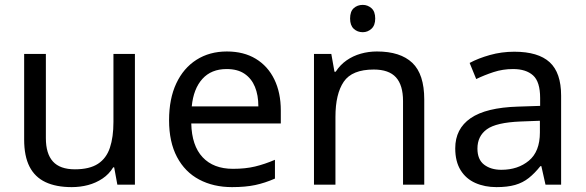

<svg xmlns="http://www.w3.org/2000/svg" viewBox="-20 -757 2401 787"><path d="M533 -536V0H461L448 -71H444Q427 -43 400 -25Q373 -7 341 1.5Q309 10 274 10Q210 10 166.5 -10.5Q123 -31 101 -74Q79 -117 79 -185V-536H168V-191Q168 -127 197 -95Q226 -63 287 -63Q347 -63 381.5 -85.5Q416 -108 430.5 -151.5Q445 -195 445 -257V-536Z M910 -546Q979 -546 1028.5 -516Q1078 -486 1104.5 -431.5Q1131 -377 1131 -304V-251H764Q766 -160 810.5 -112.5Q855 -65 935 -65Q986 -65 1025.5 -74.5Q1065 -84 1107 -102V-25Q1066 -7 1026 1.5Q986 10 931 10Q855 10 796.5 -21Q738 -52 705.5 -113.5Q673 -175 673 -264Q673 -352 702.5 -415Q732 -478 785.5 -512Q839 -546 910 -546ZM909 -474Q846 -474 809.5 -433.5Q773 -393 766 -321H1039Q1039 -367 1025 -401Q1011 -435 982.5 -454.5Q954 -474 909 -474Z M1467 -737Q1487 -737 1502.5 -723.5Q1518 -710 1518 -681Q1518 -653 1502.5 -639Q1487 -625 1467 -625Q1445 -625 1430 -639Q1415 -653 1415 -681Q1415 -710 1430 -723.5Q1445 -737 1467 -737ZM1525 -546Q1621 -546 1670 -499.5Q1719 -453 1719 -349V0H1632V-343Q1632 -408 1603 -440Q1574 -472 1512 -472Q1423 -472 1389 -422Q1355 -372 1355 -278V0H1267V-536H1338L1351 -463H1356Q1374 -491 1400.5 -509.5Q1427 -528 1459 -537Q1491 -546 1525 -546Z M2088 -545Q2186 -545 2233 -502Q2280 -459 2280 -365V0H2216L2199 -76H2195Q2172 -47 2147.5 -27.5Q2123 -8 2091.5 1Q2060 10 2015 10Q1967 10 1928.5 -7Q1890 -24 1868 -59.5Q1846 -95 1846 -149Q1846 -229 1909 -272.5Q1972 -316 2103 -320L2194 -323V-355Q2194 -422 2165 -448Q2136 -474 2083 -474Q2041 -474 2003 -461.5Q1965 -449 1932 -433L1905 -499Q1940 -518 1988 -531.5Q2036 -545 2088 -545ZM2114 -259Q2014 -255 1975.5 -227Q1937 -199 1937 -148Q1937 -103 1964.5 -82Q1992 -61 2035 -61Q2103 -61 2148 -98.5Q2193 -136 2193 -214V-262Z"/></svg>

Font: ubangla85
Style: Book
Weight: 400
Designer: Jelle Bosma - Monotype Design Team
Foundry: Monotype Imaging Inc.
Version: Version 2.003